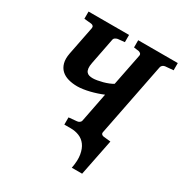

<svg xmlns="http://www.w3.org/2000/svg" viewBox="-198 -818 1112 1171"><g transform="rotate(30 357.5 -233.0)"><path d="M658.7 -615.2Q649.4 -614.3 641.8 -608.4Q634.3 -602.5 632.3 -592.8L530.8 -78.1Q528.8 -68.4 534.4 -62.7Q540 -57.1 548.3 -56.2L598.6 -50.8L547.4 205.1H474.6Q485.4 149.4 478.8 110.4Q472.2 71.3 453.9 46.6Q435.5 22 408.2 11Q380.9 0 349.6 0H303.7V-50.8L361.3 -56.2Q370.6 -57.1 378.4 -62.7Q386.2 -68.4 387.7 -78.1L427.7 -282.2Q408.2 -273.9 385.3 -266.4Q362.3 -258.8 339.4 -253.2Q316.4 -247.6 294.4 -244.4Q272.5 -241.2 254.9 -241.2Q220.2 -241.2 190.9 -249.5Q161.6 -257.8 142.3 -275.9Q123 -293.9 115.2 -322.5Q107.4 -351.1 115.2 -392.1L154.8 -592.8Q156.7 -602.5 151.4 -608.4Q146 -614.3 137.2 -615.2L86.9 -620.1V-670.9H372.1V-620.1L324.2 -615.2Q314.9 -613.3 307.1 -607.9Q299.3 -602.5 297.9 -592.8L262.2 -410.2Q257.3 -385.7 259.3 -370.4Q261.2 -355 268.3 -346.2Q275.4 -337.4 286.9 -334.2Q298.3 -331.1 312.5 -331.1Q324.7 -331.1 343 -334.2Q361.3 -337.4 380.4 -342.5Q399.4 -347.7 416.7 -354.7Q434.1 -361.8 445.3 -369.1L489.7 -592.8Q491.2 -602.5 485.6 -607.9Q480 -613.3 471.7 -615.2L436.5 -620.1V-670.9H715.3V-620.1Z"/></g></svg>

Font: Charis SIL CyrE
Style: Bold Italic
Weight: 700
Italic angle: -11°
Foundry: SIL International
Version: Version 5.000